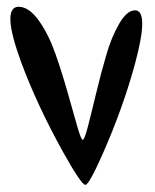

<svg xmlns="http://www.w3.org/2000/svg" viewBox="-20 -546 448 556"><path d="M35.2 -526.4Q64.9 -525.4 93 -485.6Q121.1 -445.8 140.9 -389.2Q160.6 -332.5 176.5 -276.1Q192.4 -219.7 203.6 -180.4Q214.8 -141.1 219.7 -141.1Q224.6 -141.1 234.6 -179.7Q244.6 -218.3 257.8 -273.4Q271 -328.6 286.9 -383.8Q302.7 -439 325.2 -477.5Q347.7 -516.1 371.1 -516.1Q412.6 -516.1 371.1 -361.8Q336.9 -235.4 277.3 -100.1Q237.8 -10.7 227.1 -10.7Q215.8 -10.7 163.6 -104Q86.4 -243.2 41 -366.7Q-16.1 -522.9 32.2 -526.4Q33.7 -526.4 35.2 -526.4Z"/></svg>

Font: Superheroes Libre
Style: Regular
Weight: 400
Version: Version 001.000